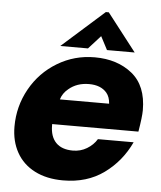

<svg xmlns="http://www.w3.org/2000/svg" viewBox="-56 -844 759 905"><g transform="rotate(5 324.0 -392.0)"><path d="M26 -221Q26 -317 72 -399.5Q118 -482 198.5 -530.5Q279 -579 375 -579Q482 -579 552 -522.5Q622 -466 622 -350Q622 -319 610 -248H202V-242Q202 -189 229.5 -160.5Q257 -132 310 -132Q346 -132 376 -150Q406 -168 423 -196H592Q549 -104 469 -46Q389 12 276 12Q198 12 141.5 -17Q85 -46 55.5 -99Q26 -152 26 -221ZM461 -367Q459 -399 443 -418Q415 -451 359 -451Q302 -451 263 -418Q237 -397 228 -367ZM339 -618H208L408 -796H422L560 -618H429L396 -681Z"/></g></svg>

Font: Open Sauce One Black Italic
Style: Regular
Weight: 900
Italic angle: -10°
Designer: Alfredo Marco Pradil
Foundry: Creative Sauce Fz LLC
Version: Version 1.477